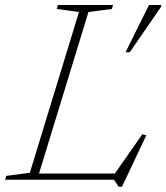

<svg xmlns="http://www.w3.org/2000/svg" viewBox="-47 -702 650 750"><path d="M298.5 -655 98 0H-27L-22.5 -15L69.5 -27L261.5 -655L174.5 -667L179 -682.5H394.5L390 -667ZM393.5 -12.5 509 -177.5 524.5 -173.5 429.5 27.5H416.5L398 0H70L78 -24H429.5ZM443.5 -498 535 -682.5H583.5L580.5 -673L460 -498Z"/></svg>

Font: Newsreader ExtraLight
Style: Italic
Weight: 250
Italic angle: -17°
Designer: Hugues Gentile
Foundry: Production Type
Version: Version 1.003